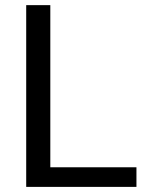

<svg xmlns="http://www.w3.org/2000/svg" viewBox="-20 -731 579 751"><path d="M176.8 -76.7V-710.9H82.5V0H513.7V-76.7Z"/></svg>

Font: Vazirmatn
Style: Regular
Weight: 400
Designer: Saber Rastikerdar
Foundry: Saber Rastikerdar
Version: Version 33.003